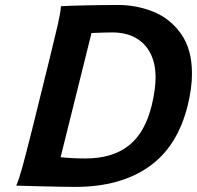

<svg xmlns="http://www.w3.org/2000/svg" viewBox="-20 -730 775 755"><path d="M219.7 -705.6Q251 -707.5 320.1 -709Q389.2 -710.4 445.3 -710.4Q516.1 -710.4 582 -684.3Q647.9 -658.2 691.4 -597.7Q734.9 -537.1 734.9 -440.4Q734.9 -384.3 718.3 -316.4Q678.7 -153.8 565.7 -74.5Q452.6 4.9 276.4 4.9Q235.4 4.9 153.1 2.9Q70.8 1 43.9 0Q55.2 -25.9 68.6 -75.2Q82 -124.5 106 -219.7L175.3 -500Q196.3 -585 207.3 -633.1Q218.3 -681.2 219.7 -705.6ZM315.9 -106.9Q421.4 -106.9 485.8 -157.2Q550.3 -207.5 576.7 -315.9Q591.8 -379.4 591.8 -425.3Q591.8 -481.4 571 -521.2Q550.3 -561 512.2 -581.8Q474.1 -602.5 421.9 -602.5Q391.1 -602.5 339.8 -600.1L218.3 -111.8Q264.6 -106.9 315.9 -106.9Z"/></svg>

Font: Lesson One
Style: Bold Italic
Weight: 700
Italic angle: -14°
Designer: But Ko, Victor Gaultney, Annie Olsen, Julie Remington, Don Collingsworth, Eric Hays, Becca Hirsbrunner
Version: Version 1.100